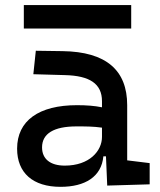

<svg xmlns="http://www.w3.org/2000/svg" viewBox="-20 -721 626 751"><path d="M399.4 4.9 565.4 0V-83L477.5 -93.8V-309.6C477.5 -446.3 395.5 -518.6 224.6 -521L120.1 -522.5L110.4 -430.7L234.4 -427.2C330.1 -424.8 378.9 -394 378.9 -325.2V-301.3C350.6 -307.1 318.4 -309.6 281.2 -309.6C131.8 -309.6 46.9 -249 46.9 -139.6C46.9 -44.4 108.9 9.8 216.8 9.8C313 9.8 377 -29.8 384.3 -109.4H394.5ZM73.2 -609.4H493.2V-701.2H73.2ZM378.9 -221.7V-185.5C378.9 -130.9 330.1 -73.2 233.4 -73.2C176.8 -73.2 144.5 -99.1 144.5 -144.5C144.5 -198.7 190.9 -226.6 279.3 -226.6C313 -226.6 345.7 -226.6 378.9 -221.7Z"/></svg>

Font: Cascadia Mono NF
Style: Regular
Weight: 400
Monospace: yes
Designer: Aaron Bell
Foundry: Saja Typeworks
Version: Version 2404.023